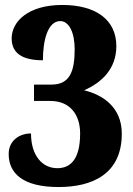

<svg xmlns="http://www.w3.org/2000/svg" viewBox="-20 -744 537 774"><path d="M216 10C353 10 471 -43 471 -205C471 -312 394 -362 319 -380C392 -412 449 -468 449 -558C449 -664 367 -724 231 -724C92 -724 27 -656 27 -589C27 -525 77 -501 153 -501C153 -580 172 -659 223 -659C257 -659 281 -615 281 -546C281 -461 264 -403 188 -403H117V-337H183C263 -337 303 -281 303 -206C303 -95 259 -66 211 -66C152 -66 105 -115 105 -206C59 -206 15 -178 15 -123C15 -47 70 10 216 10Z"/></svg>

Font: Noto Serif Devanagari Condensed Black
Style: Regular
Weight: 900
Width: 3
Designer: Universal Thirst, Indian Type Foundry and the Monotype Design Team
Foundry: Monotype Imaging Inc.
Version: Version 2.004